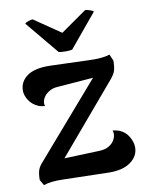

<svg xmlns="http://www.w3.org/2000/svg" viewBox="-85 -804 670 875"><g transform="rotate(-10 250.5 -366.5)"><path d="M486 -88Q486 -47 449.5 -20.5Q413 6 349 5L139 0Q81 -2 47 10L32 -16Q32 -44 37.5 -61Q43 -78 59 -95L352 -433L186 -420Q165 -419 149 -410Q133 -401 124 -389Q112 -373 112 -356Q112 -352 114 -344Q93 -346 83 -351Q56 -363 41.5 -386Q27 -409 27 -430Q27 -472 62.5 -497.5Q98 -523 170 -521L352 -515Q414 -513 444 -524L457 -494Q457 -466 452 -449Q447 -432 430 -412L160 -94L324 -100Q350 -101 367.5 -111.5Q385 -122 393 -137Q401 -151 401 -165Q401 -174 398 -181Q418 -178 429 -174Q457 -162 471.5 -136.5Q486 -111 486 -88ZM250 -659 370 -743Q378 -743 392.5 -738Q407 -733 408 -729L281 -576Q272 -573 252 -573Q227 -573 218 -576L91 -729Q92 -733 105.5 -738Q119 -743 127 -743Z"/></g></svg>

Font: Arima Madurai ExtraBold
Style: Regular
Weight: 800
Designer: Joana Correia and Natanael Gama
Foundry: NDISCOVER
Version: Version 1.020